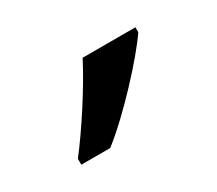

<svg xmlns="http://www.w3.org/2000/svg" viewBox="-48 -853 378 334"><g transform="rotate(-30 140.5 -686.0)"><path d="M241 -756V-766H135C112 -721 69 -655 40 -618V-606H98C145 -642 216 -719 241 -756Z"/></g></svg>

Font: Noto Sans Newa
Style: Regular
Weight: 400
Designer: Monotype Design Team
Foundry: Monotype Imaging Inc.
Version: Version 2.007